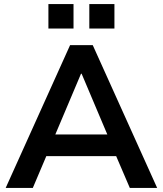

<svg xmlns="http://www.w3.org/2000/svg" viewBox="-20 -928 803 948"><path d="M8 0 326 -705H438L756 0H621L536 -198L592 -157H170L226 -198L142 0ZM380 -564 240 -233 214 -264H548L523 -233L383 -564ZM421 -787V-908H545V-787ZM219 -787V-908H343V-787Z"/></svg>

Font: Nunito Sans 10pt
Style: Bold
Weight: 700
Designer: Vernon Adams
Foundry: Vernon Adams
Version: Version 3.101;gftools[0.9.27]